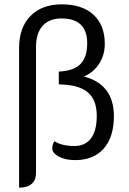

<svg xmlns="http://www.w3.org/2000/svg" viewBox="-20 -729 593 885"><path d="M68 -508Q68 -602 120.5 -655.5Q173 -709 265 -709Q359 -709 411 -661Q463 -613 463 -527Q463 -476 437.5 -436Q412 -396 367 -376Q435 -359 470 -313Q505 -267 505 -194Q505 -97 458 -44Q411 9 326 9Q282 9 251.5 -7Q221 -23 221 -45Q221 -65 231 -78Q265 -56 323 -56Q373 -56 399.5 -91.5Q426 -127 426 -195Q426 -269 384 -304Q342 -339 251 -340V-399Q319 -402 350.5 -433.5Q382 -465 382 -529Q382 -644 264 -644Q207 -644 176.5 -610Q146 -576 146 -512V68Q146 101 126 118.5Q106 136 68 136Z"/></svg>

Font: K2D Light
Style: Regular
Weight: 300
Designer: Katatrad Aksorn Co.,Ltd.
Foundry: Cadson Demak Co.,Ltd.
Version: Version 1.000; ttfautohint (v1.6)